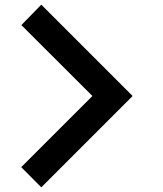

<svg xmlns="http://www.w3.org/2000/svg" viewBox="-20 -772 690 814"><path d="M155 22.2 70 -63.4 371.8 -365 70.6 -665.6 155 -752.2 542.2 -365Z"/></svg>

Font: SUIT Variable
Style: Regular
Weight: 400
Designer: Sunn Youn; Korean Glyphs from Source Han Sans (Sandoll Communications; Soo-young Jang, Joo-yeon Kang)
Foundry: Sunn
Version: Version 1.150;FEAKit 1.0